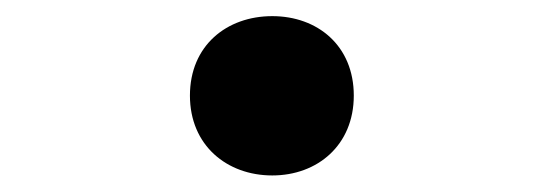

<svg xmlns="http://www.w3.org/2000/svg" viewBox="-20 -194 660 232"><path d="M309 18C363.5 18 407.5 -18.5 407.5 -78.5C407.5 -139 363.5 -174.5 309 -174.5C254 -174.5 209.5 -139 209.5 -78.5C209.5 -18.5 254 18 309 18Z"/></svg>

Font: Monaspace Argon Medium
Style: Regular
Weight: 500
Designer: Riley Cran & the Lettermatic Team
Foundry: Lettermatic
Version: Version 1.000 (Monaspace Argon)